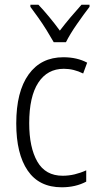

<svg xmlns="http://www.w3.org/2000/svg" viewBox="-20 -785 414 815"><path d="M242 10Q146 10 97.5 -61Q49 -132 49 -261Q49 -396 101.5 -469Q154 -542 249 -542Q307 -542 350 -519L333 -473Q293 -493 251 -493Q181 -493 142.5 -434Q104 -375 104 -262Q104 -159 138.5 -99Q173 -39 246 -39Q272 -39 297 -45Q322 -51 346 -62V-14Q301 10 242 10ZM208 -606Q195 -629 178 -656.5Q161 -684 142.5 -710Q124 -736 109 -756V-765H143Q164 -743 188.5 -713.5Q213 -684 234 -655Q257 -685 278.5 -710.5Q300 -736 326 -765H360V-756Q336 -725 306.5 -682.5Q277 -640 260 -606Z"/></svg>

Font: Noto Sans Lao Looped Condensed Light
Style: Regular
Weight: 300
Width: 3
Designer: Mark Frömberg, Ben Mitchell
Foundry: The Fontpad Ltd
Version: Version 1.002; ttfautohint (v1.8.4.7-5d5b)